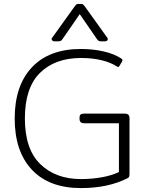

<svg xmlns="http://www.w3.org/2000/svg" viewBox="-20 -945 736 980"><path d="M246 -752 358 -908Q366 -919 369.5 -922Q373 -925 381 -925H393Q401 -925 404.5 -922Q408 -919 416 -908L528 -752Q530 -750 530 -745Q530 -740 526 -737Q522 -734 516 -734H497Q486 -734 482 -737.5Q478 -741 471 -751L387 -873L303 -751Q296 -741 292 -737.5Q288 -734 277 -734H258Q250 -734 245.5 -740Q241 -746 246 -752ZM55 -340Q55 -508 143 -601.5Q231 -695 393 -695Q453 -695 507 -683Q561 -671 598 -647Q604 -643 605 -640Q606 -637 603 -631L590 -609Q587 -603 583 -603Q581 -603 576 -606Q546 -626 499 -637.5Q452 -649 394 -649Q261 -649 184 -573Q107 -497 107 -340Q107 -184 185.5 -107.5Q264 -31 394 -31Q450 -31 501.5 -40.5Q553 -50 587 -67V-316H409Q386 -316 386 -338V-345Q386 -356 391.5 -360.5Q397 -365 409 -365H618Q641 -365 641 -342V-59Q641 -50 639.5 -44.5Q638 -39 632 -36Q533 15 393 15Q231 15 143 -78.5Q55 -172 55 -340Z"/></svg>

Font: Mitr ExtraLight
Style: Regular
Weight: 250
Designer: Thanarat Vachiruckul
Foundry: Cadson Demak Co.,Ltd.
Version: Version 1.000